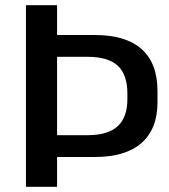

<svg xmlns="http://www.w3.org/2000/svg" viewBox="-20 -720 651 740"><path d="M80 -700H200V-585H346Q465 -585 526 -530.5Q587 -476 587 -369V-326Q587 -223 525.5 -169Q464 -115 346 -115H194V-199H318Q396 -199 433.5 -233.5Q471 -268 471 -338V-359Q471 -432 434 -466.5Q397 -501 318 -501H173L200 -528V0H80Z"/></svg>

Font: Pathway Extreme 72pt SemiBold
Style: Regular
Weight: 600
Designer: Eduardo Rodriguez Tunni
Foundry: Eduardo Rodriguez Tunni
Version: Version 1.001;gftools[0.9.26]